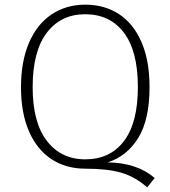

<svg xmlns="http://www.w3.org/2000/svg" viewBox="-20 -714 730 823"><path d="M643 49 611 89Q558 43 499 26Q440 9 345 9Q263 9 201 -31.5Q139 -72 104.5 -150.5Q70 -229 70 -340Q70 -451 104.5 -531Q139 -611 201.5 -652.5Q264 -694 345 -694Q428 -694 490 -653.5Q552 -613 586.5 -533.5Q621 -454 621 -341Q621 -202 573 -123.5Q525 -45 442 -18Q568 -16 643 49ZM345 -31Q452 -31 511.5 -109.5Q571 -188 571 -341Q571 -495 511 -574Q451 -653 345 -653Q241 -653 180.5 -573.5Q120 -494 120 -340Q120 -189 181 -110Q242 -31 345 -31Z"/></svg>

Font: FiraGO ExtraLight
Style: Regular
Weight: 200
Designer: bBox Type
Foundry: bBox Type GmbH
Version: Version 1.001